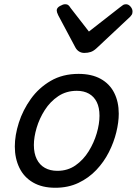

<svg xmlns="http://www.w3.org/2000/svg" viewBox="-20 -868 646 907"><path d="M241 19Q179 19 136 -6Q93 -31 71.5 -75.5Q50 -120 50 -176Q50 -229 69 -288.5Q88 -348 125.5 -400.5Q163 -453 219.5 -486Q276 -519 351 -519Q413 -519 455.5 -495.5Q498 -472 519.5 -429.5Q541 -387 541 -331Q541 -291 529.5 -243.5Q518 -196 494.5 -149.5Q471 -103 435 -65Q399 -27 350.5 -4Q302 19 241 19ZM251 -61Q300 -61 337 -87Q374 -113 399 -153.5Q424 -194 437 -238.5Q450 -283 450 -321Q450 -360 437 -386Q424 -412 400 -425.5Q376 -439 343 -439Q293 -439 255 -413.5Q217 -388 191.5 -348Q166 -308 153 -264Q140 -220 140 -183Q140 -144 153.5 -116.5Q167 -89 192 -75Q217 -61 251 -61ZM575 -848Q587 -848 596.5 -837Q606 -826 606 -814Q606 -804 602.5 -798.5Q599 -793 595 -789L436 -640Q422 -627 408.5 -622.5Q395 -618 378 -618Q365 -618 354 -624.5Q343 -631 336 -644L255 -796Q251 -804 249.5 -809.5Q248 -815 248 -819Q248 -831 263 -839.5Q278 -848 287 -848Q298 -848 303.5 -843Q309 -838 313 -831L400 -719L546 -833Q553 -838 559.5 -843Q566 -848 575 -848Z"/></svg>

Font: Playwrite HR
Style: Regular
Weight: 400
Designer: Veronika Burian, José Scaglione
Foundry: TypeTogether
Version: Version 1.002